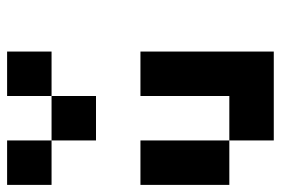

<svg xmlns="http://www.w3.org/2000/svg" viewBox="-145 -520 790 540"><g transform="rotate(-90 250.0 -250.0)"><path d="M125 -625V-500H0V-625ZM375 -625V-500H250V-625ZM250 -500V-375H125V-500ZM125 -250V0H250V-250H375V125H125V0H0V-250Z"/></g></svg>

Font: Bytesized
Style: Regular
Weight: 400
Monospace: yes
Designer: baltdev
Version: Version 1.000